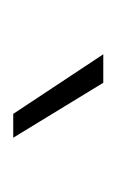

<svg xmlns="http://www.w3.org/2000/svg" viewBox="37 -802 176 290"><g transform="rotate(90 125.0 -657.0)"><path d="M62 -725H105L188 -589H152Z"/></g></svg>

Font: Bai Jamjuree ExtraLight
Style: Regular
Weight: 275
Designer: Katatrad Aksorn Co.,Ltd.
Foundry: Cadson Demak Co.,Ltd.
Version: Version 1.000; ttfautohint (v1.6)